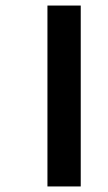

<svg xmlns="http://www.w3.org/2000/svg" viewBox="-20 -674 388 692"><path d="M151 -2V-654H271V-2Z"/></svg>

Font: Noto Sans Tamil UI SemiCondensed SemiBold
Style: Regular
Weight: 600
Width: 4
Designer: Jelle Bosma - Monotype Design Team
Foundry: Monotype Imaging Inc.
Version: Version 2.004; ttfautohint (v1.8.4.7-5d5b)